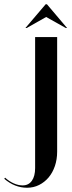

<svg xmlns="http://www.w3.org/2000/svg" viewBox="-25 -873 337 902"><path d="M-5 -33.2 -1 -38.2Q17.8 -21.2 39.4 -11.6Q61 -2 81.5 -2Q109.2 -2 124.6 -23.6Q140 -45.2 140 -83.5V-699H243.5V-160.8Q243.5 -124.2 232.9 -93Q222.2 -61.8 203.4 -39.4Q184.5 -17 158.6 -4Q132.8 9 102 9Q73.2 9 46.4 -1.5Q19.5 -12 -5 -33.2ZM94.5 -741.5H100.5L191.8 -793.2L284 -741.5H290L195.5 -853H189.5Z"/></svg>

Font: Moniqa Black
Style: Regular
Weight: 900
Designer: Rajesh Rajput
Foundry: Rajesh Rajput
Version: Version 1.000